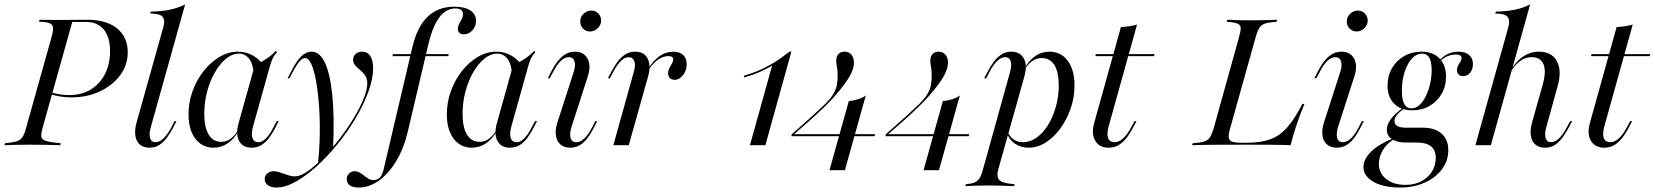

<svg xmlns="http://www.w3.org/2000/svg" viewBox="-38 -661 7532 874"><path d="M-17.7 0 -15.3 -8.9Q18.5 -12.1 36.7 -17.3Q54.8 -22.6 64.1 -36.7Q73.4 -50.8 80.6 -78.2L196.8 -492.7Q204.8 -521 203.2 -535.5Q201.6 -550 186.7 -555.6Q171.8 -561.3 139.5 -562.1L141.9 -571Q155.6 -571 171.4 -570.6Q187.1 -570.2 206.9 -570.2Q226.6 -570.2 250.8 -570.2Q276.6 -570.2 298.4 -570.6Q320.2 -571 336.7 -571Q353.2 -571 361.3 -571Q446.8 -571 495.2 -531.5Q543.5 -491.9 543.5 -422.6Q543.5 -365.3 509.3 -319Q475 -272.6 416.9 -245.2Q358.9 -217.7 287.1 -217.7Q258.9 -217.7 233.1 -222.2Q207.3 -226.6 187.9 -233.9L189.5 -242.7Q205.6 -236.3 229 -232.3Q252.4 -228.2 276.6 -228.2Q333.1 -228.2 374.6 -253.2Q416.1 -278.2 439.5 -323.4Q462.9 -368.5 462.9 -428.2Q462.9 -491.9 434.3 -526.6Q405.6 -561.3 353.2 -561.3H291.1L155.6 -78.2Q148.4 -51.6 150.4 -38.3Q152.4 -25 172.6 -19Q192.7 -12.9 238.7 -8.9L236.3 0Q216.1 -0.8 180.6 -1.6Q145.2 -2.4 97.6 -2.4Q58.9 -2.4 29.8 -1.6Q0.8 -0.8 -17.7 0Z M642.7 11.3Q615.3 11.3 598.8 -2.8Q582.3 -16.9 578.2 -42.7Q574.2 -68.5 583.1 -101.6L704 -532.3Q711.3 -556.5 708.5 -571.4Q705.6 -586.3 690.7 -592.7Q675.8 -599.2 646 -599.2L648.4 -608.1Q696.8 -608.9 735.5 -616.9Q774.2 -625 804.8 -641.1L649.2 -84.7Q639.5 -53.2 644.8 -33.5Q650 -13.7 670.2 -13.7Q687.1 -13.7 705.2 -30.2Q723.4 -46.8 741.1 -79.8L756.5 -109.7H765.3L747.6 -75Q737.1 -55.6 722.6 -35.5Q708.1 -15.3 688.7 -2Q669.4 11.3 642.7 11.3Z M933.9 11.3Q882.3 11.3 851.2 -29.8Q820.2 -71 820.2 -140.3Q820.2 -195.2 838.7 -246.4Q857.3 -297.6 889.1 -337.9Q921 -378.2 961.3 -402Q1001.6 -425.8 1044.4 -425.8Q1083.1 -425.8 1114.5 -407.7Q1146 -389.5 1166.1 -356.5L1116.9 -321.8Q1114.5 -369.4 1096.4 -393.1Q1078.2 -416.9 1050 -416.9Q1019.4 -416.9 991.1 -394Q962.9 -371 940.3 -331.9Q917.7 -292.7 904.8 -244Q891.9 -195.2 891.9 -141.9Q891.9 -80.6 912.1 -48Q932.3 -15.3 968.5 -15.3Q991.9 -15.3 1010.9 -28.6Q1029.8 -41.9 1046.8 -69.4V-62.9Q1025.8 -26.6 997.2 -7.7Q968.5 11.3 933.9 11.3ZM1107.3 11.3Q1066.9 11.3 1050.4 -19.8Q1033.9 -50.8 1048.4 -101.6L1122.6 -366.9Q1148.4 -375.8 1174.6 -393.1Q1200.8 -410.5 1217.7 -429.8L1222.6 -422.6Q1214.5 -414.5 1208.9 -405.2Q1203.2 -396 1199.2 -385.9Q1195.2 -375.8 1191.1 -361.3L1113.7 -84.7Q1104.8 -51.6 1111.3 -32.7Q1117.7 -13.7 1137.1 -13.7Q1152.4 -13.7 1164.9 -24.2Q1177.4 -34.7 1187.9 -49.6Q1198.4 -64.5 1205.6 -79.8L1221.8 -109.7H1230.6L1212.1 -73.4Q1201.6 -54 1187.5 -34.3Q1173.4 -14.5 1153.6 -1.6Q1133.9 11.3 1107.3 11.3Z M1221 192.7Q1196 192.7 1181.5 182.3Q1166.9 171.8 1166.9 154.8Q1166.9 138.7 1178.6 128.6Q1190.3 118.5 1208.1 118.5Q1220.2 118.5 1231.5 122.2Q1242.7 125.8 1254.8 130.2Q1266.9 134.7 1279.4 138.3Q1291.9 141.9 1304.8 141.9Q1328.2 141.9 1361.7 119Q1395.2 96 1432.3 58.1Q1469.4 20.2 1505.2 -26.2Q1541.1 -72.6 1570.2 -120.2Q1599.2 -167.7 1616.5 -210.1Q1633.9 -252.4 1633.9 -282.3Q1633.9 -303.2 1624.2 -317.3Q1614.5 -331.5 1601.6 -341.9Q1588.7 -352.4 1579 -363.3Q1569.4 -374.2 1569.4 -388.7Q1569.4 -404.8 1580.6 -415.3Q1591.9 -425.8 1610.5 -425.8Q1633.9 -425.8 1647.2 -406.5Q1660.5 -387.1 1660.5 -350.8Q1660.5 -303.2 1639.1 -244.4Q1617.7 -185.5 1581.9 -124.6Q1546 -63.7 1500 -6.9Q1454 50 1404.8 94.8Q1355.6 139.5 1308.1 166.1Q1260.5 192.7 1221 192.7ZM1408.9 87.9Q1416.9 15.3 1417.7 -54.8Q1418.5 -125 1413.7 -186.7Q1408.9 -248.4 1400 -296Q1391.1 -343.5 1378.6 -370.2Q1366.1 -396.8 1350.8 -396.8Q1339.5 -396.8 1326.6 -382.7Q1313.7 -368.5 1295.2 -334.7L1279.8 -304.8H1271L1291.1 -342.7Q1312.9 -385.5 1334.3 -405.6Q1355.6 -425.8 1380.6 -425.8Q1416.9 -425.8 1440.7 -376.2Q1464.5 -326.6 1474.6 -228.6Q1484.7 -130.6 1478.2 15.3Q1469.4 26.6 1458.5 38.3Q1447.6 50 1435.5 62.1Q1423.4 74.2 1408.9 87.9Z M1595.2 192.7Q1568.5 192.7 1554.4 182.7Q1540.3 172.6 1540.3 154.8Q1540.3 139.5 1550.8 129Q1561.3 118.5 1576.6 118.5Q1588.7 118.5 1599.2 124.6Q1609.7 130.6 1619.8 138.7Q1629.8 146.8 1639.9 152.8Q1650 158.9 1661.3 158.9Q1678.2 158.9 1690.3 148Q1702.4 137.1 1708.9 107.3L1838.7 -444.4Q1860.5 -538.7 1908.5 -584.7Q1956.5 -630.6 2029.8 -630.6Q2076.6 -630.6 2102.8 -613.7Q2129 -596.8 2129 -566.1Q2129 -541.1 2112.5 -523Q2096 -504.8 2073.4 -504.8Q2061.3 -504.8 2053.6 -511.3Q2046 -517.7 2046 -529Q2046 -541.1 2052 -552Q2058.1 -562.9 2063.7 -574.2Q2069.4 -585.5 2069.4 -596.8Q2069.4 -622.6 2035.5 -622.6Q1992.7 -622.6 1962.5 -582.7Q1932.3 -542.7 1912.9 -463.7L1818.5 -62.9Q1800.8 13.7 1766.1 71.4Q1731.5 129 1687.1 160.9Q1642.7 192.7 1595.2 192.7ZM1748.4 -405.6 1750.8 -414.5H2004.8L2002.4 -405.6Z M2109.7 11.3Q2058.1 11.3 2027 -29.8Q1996 -71 1996 -140.3Q1996 -195.2 2014.5 -246.4Q2033.1 -297.6 2064.9 -337.9Q2096.8 -378.2 2137.1 -402Q2177.4 -425.8 2220.2 -425.8Q2258.9 -425.8 2290.3 -407.7Q2321.8 -389.5 2341.9 -356.5L2292.7 -321.8Q2290.3 -369.4 2272.2 -393.1Q2254 -416.9 2225.8 -416.9Q2195.2 -416.9 2166.9 -394Q2138.7 -371 2116.1 -331.9Q2093.5 -292.7 2080.6 -244Q2067.7 -195.2 2067.7 -141.9Q2067.7 -80.6 2087.9 -48Q2108.1 -15.3 2144.4 -15.3Q2167.7 -15.3 2186.7 -28.6Q2205.6 -41.9 2222.6 -69.4V-62.9Q2201.6 -26.6 2173 -7.7Q2144.4 11.3 2109.7 11.3ZM2283.1 11.3Q2242.7 11.3 2226.2 -19.8Q2209.7 -50.8 2224.2 -101.6L2298.4 -366.9Q2324.2 -375.8 2350.4 -393.1Q2376.6 -410.5 2393.5 -429.8L2398.4 -422.6Q2390.3 -414.5 2384.7 -405.2Q2379 -396 2375 -385.9Q2371 -375.8 2366.9 -361.3L2289.5 -84.7Q2280.6 -51.6 2287.1 -32.7Q2293.5 -13.7 2312.9 -13.7Q2328.2 -13.7 2340.7 -24.2Q2353.2 -34.7 2363.7 -49.6Q2374.2 -64.5 2381.5 -79.8L2397.6 -109.7H2406.5L2387.9 -73.4Q2377.4 -54 2363.3 -34.3Q2349.2 -14.5 2329.4 -1.6Q2309.7 11.3 2283.1 11.3Z M2558.1 11.3Q2529.8 11.3 2512.9 -3.6Q2496 -18.5 2492.3 -44.4Q2488.7 -70.2 2499.2 -103.2L2571.8 -328.2Q2583.1 -360.5 2577.4 -380.6Q2571.8 -400.8 2550.8 -400.8Q2533.1 -400.8 2515.3 -384.3Q2497.6 -367.7 2480.6 -334.7L2464.5 -304.8H2455.6L2473.4 -339.5Q2497.6 -384.7 2522.6 -405.2Q2547.6 -425.8 2579 -425.8Q2606.5 -425.8 2623.4 -410.9Q2640.3 -396 2644.4 -370.2Q2648.4 -344.4 2637.1 -311.3L2564.5 -86.3Q2554 -54 2559.3 -33.9Q2564.5 -13.7 2585.5 -13.7Q2621.8 -13.7 2656.5 -79.8L2671.8 -109.7H2680.6L2662.9 -75Q2638.7 -29 2614.1 -8.9Q2589.5 11.3 2558.1 11.3ZM2647.6 -517.7Q2629 -517.7 2616.1 -531Q2603.2 -544.4 2603.2 -563.7Q2603.2 -583.9 2618.5 -598.4Q2633.9 -612.9 2654 -612.9Q2672.6 -612.9 2685.5 -599.6Q2698.4 -586.3 2698.4 -567.7Q2698.4 -547.6 2683.1 -532.7Q2667.7 -517.7 2647.6 -517.7Z M2754 0 2846 -329.8Q2856.5 -363.7 2849.6 -382.3Q2842.7 -400.8 2824.2 -400.8Q2806.5 -400.8 2788.7 -383.9Q2771 -366.9 2754 -334.7L2738.7 -304.8H2729L2747.6 -339.5Q2758.1 -359.7 2772.6 -379.4Q2787.1 -399.2 2806.9 -412.5Q2826.6 -425.8 2852.4 -425.8Q2880.6 -425.8 2896.8 -411.7Q2912.9 -397.6 2917.3 -372.2Q2921.8 -346.8 2912.1 -312.9L2824.2 0ZM3033.1 -297.6Q3020.2 -297.6 3011.7 -305.6Q3003.2 -313.7 3003.2 -327.4Q3003.2 -340.3 3009.3 -351.2Q3015.3 -362.1 3021 -372.2Q3026.6 -382.3 3026.6 -391.1Q3026.6 -405.6 3004 -405.6Q2980.6 -405.6 2956 -388.3Q2931.5 -371 2911.3 -337.9V-345.2Q2934.7 -384.7 2963.7 -405.2Q2992.7 -425.8 3026.6 -425.8Q3054.8 -425.8 3071.4 -410.9Q3087.9 -396 3087.9 -368.5Q3087.9 -350 3080.2 -333.9Q3072.6 -317.7 3060.1 -307.7Q3047.6 -297.6 3033.1 -297.6Z M3375.8 0 3476.6 -362.1Q3453.2 -348.4 3422.2 -334.3Q3391.1 -320.2 3347.6 -308.1L3350 -316.9Q3404 -333.1 3441.1 -351.6Q3478.2 -370.2 3505.6 -389.1Q3533.1 -408.1 3555.6 -425.8H3564.5L3446 0Z M3564.5 -41.1 3566.1 -50Q3590.3 -71 3616.1 -94Q3641.9 -116.9 3667.7 -140.3Q3693.5 -163.7 3718.5 -187.9Q3743.5 -212.9 3755.6 -233.5Q3767.7 -254 3771.4 -273.8Q3775 -293.5 3775 -315.3Q3775 -332.3 3773.8 -343.5Q3772.6 -354.8 3770.6 -364.5Q3768.5 -374.2 3768.5 -383.1Q3768.5 -404 3778.6 -414.9Q3788.7 -425.8 3806.5 -425.8Q3825.8 -425.8 3837.5 -412.1Q3849.2 -398.4 3849.2 -375.8Q3849.2 -356.5 3839.5 -333.9Q3829.8 -311.3 3809.3 -282.3Q3788.7 -253.2 3754 -214.5Q3735.5 -194.4 3709.7 -169.4Q3683.9 -144.4 3650.8 -114.9Q3617.7 -85.5 3575 -48.4L3568.5 -50H3945.2L3943.5 -41.1ZM3737.9 113.7 3825.8 -200.8Q3850 -203.2 3869.8 -209.7Q3889.5 -216.1 3903.2 -226.6L3808.1 113.7Z M3992.7 -41.1 3994.4 -50Q4018.5 -71 4044.4 -94Q4070.2 -116.9 4096 -140.3Q4121.8 -163.7 4146.8 -187.9Q4171.8 -212.9 4183.9 -233.5Q4196 -254 4199.6 -273.8Q4203.2 -293.5 4203.2 -315.3Q4203.2 -332.3 4202 -343.5Q4200.8 -354.8 4198.8 -364.5Q4196.8 -374.2 4196.8 -383.1Q4196.8 -404 4206.9 -414.9Q4216.9 -425.8 4234.7 -425.8Q4254 -425.8 4265.7 -412.1Q4277.4 -398.4 4277.4 -375.8Q4277.4 -356.5 4267.7 -333.9Q4258.1 -311.3 4237.5 -282.3Q4216.9 -253.2 4182.3 -214.5Q4163.7 -194.4 4137.9 -169.4Q4112.1 -144.4 4079 -114.9Q4046 -85.5 4003.2 -48.4L3996.8 -50H4373.4L4371.8 -41.1ZM4166.1 113.7 4254 -200.8Q4278.2 -203.2 4298 -209.7Q4317.7 -216.1 4331.5 -226.6L4236.3 113.7Z M4356.5 186.3 4358.9 177.4Q4382.3 175.8 4396.8 170.2Q4411.3 164.5 4419.8 152Q4428.2 139.5 4434.7 116.9L4558.9 -329.8Q4568.5 -362.9 4562.9 -381.9Q4557.3 -400.8 4537.1 -400.8Q4521 -400.8 4502.8 -384.7Q4484.7 -368.5 4466.9 -334.7L4451.6 -304.8H4441.9L4460.5 -339.5Q4471 -359.7 4485.5 -379.4Q4500 -399.2 4519.8 -412.5Q4539.5 -425.8 4565.3 -425.8Q4605.6 -425.8 4622.6 -394.8Q4639.5 -363.7 4625 -312.9L4505.6 112.1Q4500 134.7 4504.8 148.4Q4509.7 162.1 4528.2 168.5Q4546.8 175 4580.6 177.4L4578.2 186.3Q4566.9 185.5 4548 185.1Q4529 184.7 4506.9 183.9Q4484.7 183.1 4462.9 183.1Q4430.6 183.1 4401.2 184.3Q4371.8 185.5 4356.5 186.3ZM4644.4 11.3Q4609.7 11.3 4583.5 -6Q4557.3 -23.4 4546.8 -52.4L4549.2 -59.7Q4559.7 -37.1 4577.4 -25.4Q4595.2 -13.7 4618.5 -13.7Q4650.8 -13.7 4680.2 -34.3Q4709.7 -54.8 4732.3 -91.1Q4754.8 -127.4 4768.1 -174.2Q4781.5 -221 4781.5 -271.8Q4781.5 -333.1 4761.7 -364.9Q4741.9 -396.8 4703.2 -396.8Q4680.6 -396.8 4661.3 -383.5Q4641.9 -370.2 4626.6 -345.2V-351.6Q4647.6 -387.9 4676.2 -406.9Q4704.8 -425.8 4737.9 -425.8Q4791.9 -425.8 4822.6 -384.3Q4853.2 -342.7 4853.2 -271.8Q4853.2 -217.7 4835.9 -167.3Q4818.5 -116.9 4788.7 -76.2Q4758.9 -35.5 4721.8 -12.1Q4684.7 11.3 4644.4 11.3Z M5008.1 11.3Q4966.1 11.3 4947.6 -20.2Q4929 -51.6 4942.7 -100.8L5064.5 -537.9Q5083.1 -538.7 5102 -541.5Q5121 -544.4 5137.9 -549.2L5008.1 -83.9Q4999.2 -49.2 5006.5 -31.5Q5013.7 -13.7 5035.5 -13.7Q5055.6 -13.7 5074.6 -31Q5093.5 -48.4 5111.3 -81.5L5126.6 -109.7H5135.5L5115.3 -71.8Q5105.6 -54 5091.1 -34.7Q5076.6 -15.3 5056.5 -2Q5036.3 11.3 5008.1 11.3ZM4948.4 -405.6 4950 -414.5H5217.7L5215.3 -405.6Z M5388.7 0 5391.1 -8.9Q5425.8 -11.3 5443.5 -16.9Q5461.3 -22.6 5470.2 -36.7Q5479 -50.8 5487.1 -78.2L5602.4 -492.7Q5610.5 -521 5609.7 -534.7Q5608.9 -548.4 5594 -554Q5579 -559.7 5546 -562.1L5548.4 -571Q5582.3 -568.5 5660.5 -568.5Q5696 -568.5 5725.8 -569.4Q5755.6 -570.2 5775 -571L5773.4 -562.1Q5740.3 -559.7 5722.6 -554.4Q5704.8 -549.2 5695.6 -535.5Q5686.3 -521.8 5678.2 -492.7L5562.1 -78.2Q5554 -50.8 5555.2 -36.3Q5556.5 -21.8 5569.8 -16.5Q5583.1 -11.3 5612.9 -11.3H5639.5Q5700.8 -11.3 5743.5 -26.6Q5786.3 -41.9 5820.6 -80.2Q5854.8 -118.5 5890.3 -187.9H5900Q5876.6 -131.5 5861.7 -85.9Q5846.8 -40.3 5837.1 0Q5799.2 -1.6 5752 -2Q5704.8 -2.4 5641.1 -2.4Q5558.1 -2.4 5494.4 -2Q5430.6 -1.6 5388.7 0Z M6047.6 11.3Q6019.4 11.3 6002.4 -3.6Q5985.5 -18.5 5981.9 -44.4Q5978.2 -70.2 5988.7 -103.2L6061.3 -328.2Q6072.6 -360.5 6066.9 -380.6Q6061.3 -400.8 6040.3 -400.8Q6022.6 -400.8 6004.8 -384.3Q5987.1 -367.7 5970.2 -334.7L5954 -304.8H5945.2L5962.9 -339.5Q5987.1 -384.7 6012.1 -405.2Q6037.1 -425.8 6068.5 -425.8Q6096 -425.8 6112.9 -410.9Q6129.8 -396 6133.9 -370.2Q6137.9 -344.4 6126.6 -311.3L6054 -86.3Q6043.5 -54 6048.8 -33.9Q6054 -13.7 6075 -13.7Q6111.3 -13.7 6146 -79.8L6161.3 -109.7H6170.2L6152.4 -75Q6128.2 -29 6103.6 -8.9Q6079 11.3 6047.6 11.3ZM6137.1 -517.7Q6118.5 -517.7 6105.6 -531Q6092.7 -544.4 6092.7 -563.7Q6092.7 -583.9 6108.1 -598.4Q6123.4 -612.9 6143.5 -612.9Q6162.1 -612.9 6175 -599.6Q6187.9 -586.3 6187.9 -567.7Q6187.9 -547.6 6172.6 -532.7Q6157.3 -517.7 6137.1 -517.7Z M6333.9 192.7Q6284.7 192.7 6247.6 181Q6210.5 169.4 6189.5 148.4Q6168.5 127.4 6168.5 100.8Q6168.5 63.7 6202.8 29.8Q6237.1 -4 6302.4 -30.6L6307.3 -26.6Q6276.6 -9.7 6257.7 21.4Q6238.7 52.4 6238.7 84.7Q6238.7 127.4 6272.2 154Q6305.6 180.6 6360.5 180.6Q6400 180.6 6430.6 164.9Q6461.3 149.2 6479.4 121.4Q6497.6 93.5 6497.6 58.1Q6497.6 22.6 6476.2 5.2Q6454.8 -12.1 6412.9 -12.1H6362.9Q6322.6 -12.1 6298.8 -27.4Q6275 -42.7 6275 -70.2Q6275 -94.4 6293.5 -119.4Q6312.1 -144.4 6350.8 -171.8L6354.8 -168.5Q6329 -148.4 6319.4 -135.5Q6309.7 -122.6 6309.7 -110.5Q6309.7 -95.2 6322.6 -87.5Q6335.5 -79.8 6362.1 -79.8H6438.7Q6493.5 -79.8 6524.2 -52.8Q6554.8 -25.8 6554.8 22.6Q6554.8 71 6525.8 109.7Q6496.8 148.4 6446.8 170.6Q6396.8 192.7 6333.9 192.7ZM6391.1 -158.9Q6337.9 -158.9 6308.1 -189.1Q6278.2 -219.4 6278.2 -271.8Q6278.2 -315.3 6298.4 -350.4Q6318.5 -385.5 6353.6 -405.6Q6388.7 -425.8 6432.3 -425.8Q6484.7 -425.8 6514.5 -395.2Q6544.4 -364.5 6544.4 -311.3Q6544.4 -267.7 6524.2 -233.5Q6504 -199.2 6469.8 -179Q6435.5 -158.9 6391.1 -158.9ZM6387.1 -167.7Q6405.6 -167.7 6422.2 -181.9Q6438.7 -196 6451.2 -220.6Q6463.7 -245.2 6471.4 -276.6Q6479 -308.1 6479 -341.9Q6479 -380.6 6468.1 -398.8Q6457.3 -416.9 6435.5 -416.9Q6416.1 -416.9 6399.6 -404Q6383.1 -391.1 6370.6 -368.1Q6358.1 -345.2 6350.8 -314.5Q6343.5 -283.9 6343.5 -248.4Q6343.5 -207.3 6354.4 -187.5Q6365.3 -167.7 6387.1 -167.7ZM6622.6 -314.5Q6608.9 -314.5 6601.6 -321.8Q6594.4 -329 6594.4 -341.9Q6594.4 -354 6600 -363.7Q6605.6 -373.4 6610.5 -381.5Q6615.3 -389.5 6615.3 -396.8Q6615.3 -404.8 6608.5 -408.9Q6601.6 -412.9 6587.9 -412.9Q6569.4 -412.9 6551.2 -405.2Q6533.1 -397.6 6516.1 -382.3L6513.7 -386.3Q6533.1 -406.5 6554.4 -416.1Q6575.8 -425.8 6600 -425.8Q6631.5 -425.8 6649.2 -410.9Q6666.9 -396 6666.9 -370.2Q6666.9 -346 6654.4 -330.2Q6641.9 -314.5 6622.6 -314.5Z M6678.2 0 6826.6 -532.3Q6833.9 -557.3 6830.6 -571.8Q6827.4 -586.3 6812.9 -592.7Q6798.4 -599.2 6768.5 -599.2L6771 -608.1Q6819.4 -608.9 6858.1 -616.9Q6896.8 -625 6927.4 -641.1L6748.4 0ZM6995.2 11.3Q6967.7 11.3 6951.2 -2.8Q6934.7 -16.9 6930.6 -42.7Q6926.6 -68.5 6935.5 -101.6L6983.9 -273.4Q7001.6 -335.5 6988.3 -368.1Q6975 -400.8 6933.9 -400.8Q6905.6 -400.8 6881.5 -383.1Q6857.3 -365.3 6836.3 -330.6V-336.3Q6862.1 -381.5 6895.2 -403.6Q6928.2 -425.8 6966.9 -425.8Q7025 -425.8 7048.8 -383.1Q7072.6 -340.3 7052.4 -268.5L7001.6 -84.7Q6991.9 -50.8 6998 -32.3Q7004 -13.7 7022.6 -13.7Q7040.3 -13.7 7058.1 -30.2Q7075.8 -46.8 7093.5 -79.8L7109.7 -109.7H7118.5L7100 -75Q7089.5 -55.6 7075 -35.5Q7060.5 -15.3 7041.1 -2Q7021.8 11.3 6995.2 11.3Z M7264.5 11.3Q7222.6 11.3 7204 -20.2Q7185.5 -51.6 7199.2 -100.8L7321 -537.9Q7339.5 -538.7 7358.5 -541.5Q7377.4 -544.4 7394.4 -549.2L7264.5 -83.9Q7255.6 -49.2 7262.9 -31.5Q7270.2 -13.7 7291.9 -13.7Q7312.1 -13.7 7331 -31Q7350 -48.4 7367.7 -81.5L7383.1 -109.7H7391.9L7371.8 -71.8Q7362.1 -54 7347.6 -34.7Q7333.1 -15.3 7312.9 -2Q7292.7 11.3 7264.5 11.3ZM7204.8 -405.6 7206.5 -414.5H7474.2L7471.8 -405.6Z"/></svg>

Font: Playfair 144pt Light
Style: Italic
Weight: 300
Italic angle: -15.6°
Designer: Claus Eggers Sørensen
Foundry: Claus Eggers Sørensen
Version: Version 2.001;gftools[0.9.30]